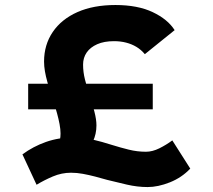

<svg xmlns="http://www.w3.org/2000/svg" viewBox="-20 -736 863 777"><path d="M245.5 -53 160.5 -74Q178 -83.3 192.5 -102.7Q207.1 -122 216.1 -146.3Q225 -170.6 225 -195.8Q225 -212.8 221 -233.9Q217 -254.9 211 -276.9Q205 -298.9 198.4 -318Q191.8 -337.2 187.3 -351Q178.3 -381 171.8 -404Q165.3 -427 161.8 -447.5Q158.3 -468 158.3 -487Q158.3 -554.7 193.6 -606.7Q229 -658.6 293.7 -687.2Q358.3 -715.7 447.2 -715.7Q537.2 -715.7 598.1 -686.8Q659 -657.9 686.7 -614L566.2 -516.8Q550.8 -535.1 531.9 -546.4Q513 -557.7 490.4 -563.5Q467.7 -569.4 441.5 -569.4Q401.4 -569.4 373.5 -557.1Q345.6 -544.8 330.9 -523.7Q316.2 -502.5 316.2 -474.5Q316.2 -444.5 323.7 -414.8Q331.2 -385 341.6 -354Q353.7 -316.4 362 -284.4Q370.3 -252.4 370.3 -228.6Q370.3 -193.4 355.9 -163.2Q341.4 -133 313.6 -105.9Q285.9 -78.9 245.5 -53ZM577.5 21Q536.1 21 493 11Q450 1 414 -8Q390 -15 364.9 -21.5Q339.8 -28 315.4 -32.5Q291 -37 267.4 -37Q229.3 -37 193.7 -21.8Q158 -6.6 128 11.7L70.8 -111.3Q114 -143.2 166.1 -161.6Q218.3 -179.9 277.7 -179.9Q317.5 -179.9 354.3 -171.4Q391 -162.9 435 -148.9Q467 -138.9 501.2 -130.4Q535.3 -121.9 570.6 -121.9Q596.9 -121.9 625.1 -135.9Q653.3 -149.9 677.3 -167.9L750 -53.7Q715.6 -17.3 667.5 1.9Q619.4 21 577.5 21ZM94 -293.5V-397.1H598.2V-293.5Z"/></svg>

Font: Lexend Giga
Style: Regular
Weight: 400
Designer: Bonnie Shaver-Troup, Thomas Jockin
Foundry: Lexend
Version: Version 1.007